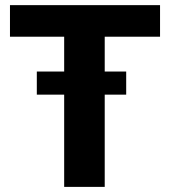

<svg xmlns="http://www.w3.org/2000/svg" viewBox="-20 -731 665 751"><path d="M473.6 -451.2V-360.8H389.6V0H231V-360.8H124V-451.2H231V-587.4H19V-710.9H606V-587.4H389.6V-451.2Z"/></svg>

Font: Vazirmatn RD UI ExtraBold
Style: Regular
Weight: 800
Designer: Saber Rastikerdar
Foundry: Saber Rastikerdar
Version: Version 33.003